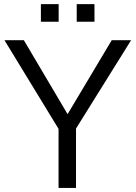

<svg xmlns="http://www.w3.org/2000/svg" viewBox="-20 -926 668 946"><path d="M268.5 0V-291L2 -728H97.5L313 -363.5L530.5 -728H626L354.5 -292.5V0ZM358 -819V-905.5H445.5V-819ZM181.5 -819V-905.5H269V-819Z"/></svg>

Font: Mooli
Style: Regular
Weight: 400
Designer: Vernon Adams
Foundry: Vernon Adams
Version: Version 1.000; ttfautohint (v1.8.4.7-5d5b);gftools[0.9.33]